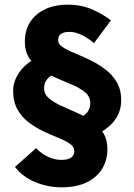

<svg xmlns="http://www.w3.org/2000/svg" viewBox="-20 -711 573 819"><path d="M241 88Q186 88 132 66.5Q78 45 44 1L134 -79Q158 -54 186 -41.5Q214 -29 241 -29Q270 -29 283.5 -39Q297 -49 297 -66Q297 -85 278 -98Q259 -111 229 -123Q199 -135 166 -150.5Q133 -166 103 -188.5Q73 -211 54.5 -244Q36 -277 36 -324Q36 -369 68 -410Q100 -451 152 -469L231 -403Q199 -393 183.5 -376Q168 -359 168 -335Q168 -310 188 -292.5Q208 -275 238.5 -261Q269 -247 303.5 -232Q338 -217 368.5 -196.5Q399 -176 418.5 -147Q438 -118 438 -74Q438 -28 416 8.5Q394 45 350.5 66.5Q307 88 241 88ZM391 -137 301 -201Q334 -212 349.5 -229Q365 -246 365 -271Q365 -298 345 -315.5Q325 -333 293.5 -347Q262 -361 226 -376Q190 -391 158.5 -411Q127 -431 106.5 -460.5Q86 -490 86 -534Q86 -581 108 -616Q130 -651 171 -671Q212 -691 269 -691Q328 -691 375 -670Q422 -649 453 -624L381 -527Q358 -547 330 -561Q302 -575 278 -575Q252 -575 240 -566.5Q228 -558 228 -539Q228 -523 247.5 -510Q267 -497 298 -484.5Q329 -472 363 -455.5Q397 -439 427.5 -416.5Q458 -394 477.5 -361.5Q497 -329 497 -284Q497 -251 485 -224.5Q473 -198 449.5 -176Q426 -154 391 -137Z"/></svg>

Font: Mada ExtraBold
Style: Regular
Weight: 800
Designer: Khaled Hosny
Version: Version 1.5